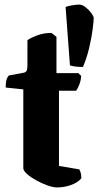

<svg xmlns="http://www.w3.org/2000/svg" viewBox="-20 -820 430 840"><path d="M229 0Q213 0 188.5 -8.5Q164 -17 139.5 -30.5Q115 -44 98.5 -58.5Q82 -73 82 -84V-429L5 -437Q5 -463 10 -475.5Q15 -488 20 -490L80 -501Q89 -502 94.5 -507.5Q100 -513 100 -536V-644Q111 -653 140.5 -664.5Q170 -676 205 -676L227 -659V-500H323L335 -488Q334 -468 327 -450Q320 -432 313 -423H238V-94L327 -79Q330 -74 333 -64Q336 -54 336 -40Q320 -21 290.5 -10.5Q261 0 229 0ZM343 -527Q324 -527 309 -529Q294 -531 286 -534L267 -789Q273 -793 294 -796.5Q315 -800 326 -800Q340 -800 355 -788Q370 -776 380 -762Q390 -748 390 -741Q390 -729 385.5 -693Q381 -657 370.5 -612Q360 -567 343 -527Z"/></svg>

Font: Texturina ExtraBold
Style: Regular
Weight: 800
Designer: Guillermo Torres Carreño
Foundry: Omnibus-Type
Version: Version 1.002; ttfautohint (v1.8.3)